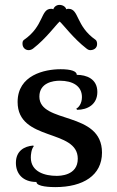

<svg xmlns="http://www.w3.org/2000/svg" viewBox="-20 -751 479 785"><path d="M378 -375C378 -429 333 -445 294 -445C294 -460 270 -468 228 -468C162 -468 52 -444 52 -334C52 -171 298 -226 298 -102C298 -32 223 -32 211 -32C164 -32 106 -48 106 -107C106 -118 108 -141 118 -153L116 -156C79 -153 45 -134 45 -85C45 -40 74 -7 129 -7C129 13 190 14 206 14C320 14 397 -34 397 -127C397 -299 141 -243 141 -356C141 -413 198 -421 224 -421C278 -421 315 -399 315 -354C315 -327 301 -311 292 -307L295 -302C338 -302 378 -324 378 -375ZM251 -713C248 -724 236 -731 223 -731C211 -731 201 -723 198 -713C194 -715 192 -715 189 -715C145 -715 161 -645 78 -588C72 -584 72 -577 72 -572C72 -557 83 -546 97 -546C103 -546 110 -548 116 -553C169 -594 209 -650 224 -663C239 -650 280 -594 333 -553C339 -548 344 -546 349 -546C362 -546 377 -553 377 -571C377 -578 375 -585 371 -588C289 -645 304 -715 260 -715C257 -715 255 -715 251 -713Z"/></svg>

Font: Milonga
Style: Regular
Weight: 400
Designer: Pablo Impallari, Brenda Gallo, Rodrigo Fuenzalida
Foundry: Pablo Impallari, Brenda Gallo, Rodrigo Fuenzalida
Version: Version 1.000